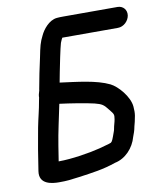

<svg xmlns="http://www.w3.org/2000/svg" viewBox="-80 -747 688 827"><g transform="rotate(-10 264.0 -333.0)"><path d="M384.4 -168C383.9 -164.6 383 -161.2 381.1 -156.2C370.1 -125.4 366.8 -115.9 360.4 -111.9C350 -107.3 330.9 -103.7 309 -96.9C262.3 -84.8 182.1 -72 126.3 -72C125.3 -72 126.3 -72 125.3 -72L135.7 -138C145.2 -198.3 158.5 -253.7 171.1 -315.8C216.1 -310.1 283.7 -299.5 320.9 -290.7C351.8 -282.6 359 -278.6 378.5 -252.9C396 -231.1 397.2 -230.1 393.9 -209C391.7 -195.2 386.7 -182.6 384.4 -168ZM95.9 -387.1C92.2 -376.9 89.3 -363.8 90 -357.5L86.7 -341.2C86.6 -340.9 86.5 -340.4 86.5 -340C81.7 -310 70.2 -266.7 63.4 -231.5C58 -197.3 52.3 -173.9 46.7 -138L32.2 -46C23 12.9 82.8 17 112.3 17C147 17 160.3 15.1 200 9.8C260.9 1.2 307.5 -4.4 363.6 -23.9C409.7 -33.2 447 -73.2 459.7 -120.4C464 -132.2 469.3 -144.5 472.7 -163.8L477.6 -182.7C479.8 -191.9 481.5 -200.2 482.9 -209C484.8 -221.3 484.8 -232.9 483.5 -248.4C479.9 -292.7 433.9 -344.6 402.9 -359.8C346.3 -387.5 261.7 -395.6 188.3 -405.5C190.7 -418 193.7 -433.3 196.6 -449.2C201 -472.2 217.7 -554.3 223.5 -572.8C227.6 -582.9 230.4 -589.7 233.2 -594C233.2 -594 236.8 -594 239.4 -594H476.4C502.4 -594 523.8 -616 527.5 -639C531.3 -663.3 514.7 -683 490.4 -683H253.4C242.2 -683 232.8 -682.7 224.7 -681.9C189.8 -678.4 162.4 -642.5 151.5 -618.8C137 -590.8 133.2 -573.2 124 -527.4C111.3 -470.8 107.3 -449.4 96.8 -393.4Z"/></g></svg>

Font: Just Breathe
Style: BdObl3
Weight: 400
Foundry: Cannot Into Space Fonts
Version: Version 0.72